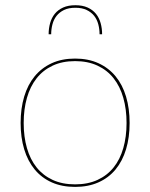

<svg xmlns="http://www.w3.org/2000/svg" viewBox="-20 -728 590 754"><path d="M275 -498Q326.5 -498 366.5 -479.8Q406.5 -461.5 433.8 -428.5Q461 -395.5 475 -348.8Q489 -302 489 -245Q489 -188 475 -141.8Q461 -95.5 433.8 -62.5Q406.5 -29.5 366.5 -11.8Q326.5 6 275 6Q223 6 183.2 -11.8Q143.5 -29.5 116.2 -62.5Q89 -95.5 75 -141.8Q61 -188 61 -245Q61 -302 75 -348.8Q89 -395.5 116.2 -428.5Q143.5 -461.5 183.2 -479.8Q223 -498 275 -498ZM275 -4Q325 -4 363 -21.5Q401 -39 426.2 -70.5Q451.5 -102 464.2 -146.5Q477 -191 477 -245Q477 -299 464.2 -343.8Q451.5 -388.5 426.2 -420.5Q401 -452.5 363 -470.2Q325 -488 275 -488Q224.5 -488 186.8 -470.2Q149 -452.5 123.8 -420.5Q98.5 -388.5 85.8 -343.8Q73 -299 73 -245Q73 -191 85.8 -146.5Q98.5 -102 123.8 -70.5Q149 -39 186.8 -21.5Q224.5 -4 275 -4ZM276 -707.5Q304 -707.5 324 -698.5Q344 -689.5 356.8 -673.8Q369.5 -658 375.2 -637.2Q381 -616.5 381 -593.5H371Q371 -613.5 366 -632.5Q361 -651.5 349.8 -665.8Q338.5 -680 320.2 -688.8Q302 -697.5 276 -697.5Q249.5 -697.5 231.5 -688.8Q213.5 -680 202.2 -665.8Q191 -651.5 186 -632.5Q181 -613.5 181 -593.5H171Q171 -616.5 176.8 -637.2Q182.5 -658 195.2 -673.8Q208 -689.5 228 -698.5Q248 -707.5 276 -707.5Z"/></svg>

Font: Lato 2
Style: Regular
Weight: 100
Designer: Lukasz Dziedzic with Adam Twardoch and Botio Nikoltchev
Foundry: tyPoland Lukasz Dziedzic
Version: Version 2.015; 2015-08-06; http://www.latofonts.com/